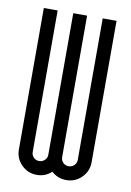

<svg xmlns="http://www.w3.org/2000/svg" viewBox="-71 -617 455 666"><g transform="rotate(10 157.0 -284.0)"><path d="M236.6 -571.4H285.3V-73.3Q285.3 -41.6 263 -19.4Q240.7 2.9 209.1 2.9Q178.7 2.9 157 -17.5Q135.8 2.9 105.4 2.9Q73.7 2.9 51.4 -19.4Q29.2 -41.6 29.2 -73.3V-571.4H77.9V-73.3Q77.9 -61.6 85.8 -53.7Q93.7 -45.8 105.4 -45.8Q116.6 -45.8 124.7 -53.7Q132.9 -61.6 132.9 -73.3V-571.4H181.6V-73.3Q181.6 -61.6 189.5 -53.7Q197.4 -45.8 209.1 -45.8Q220.3 -45.8 228.4 -53.7Q236.6 -61.6 236.6 -73.3Z"/></g></svg>

Font: Marapfhont
Style: Book
Weight: 400
Version: Version 0.15